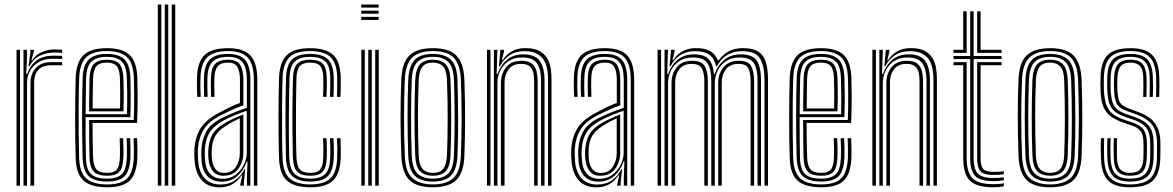

<svg xmlns="http://www.w3.org/2000/svg" viewBox="-20 -820 5180 848"><path d="M105.8 -527.8 114.2 -587V-600H129.8L130 -595.8L119 -554H122Q136.5 -577 164 -589.4Q191.5 -601.8 221.2 -601.8Q234 -601.8 254.5 -600.5V-586.8Q238.2 -588 222.2 -588Q184.5 -588 155.9 -573.9Q127.2 -559.8 110.2 -527.8ZM83.8 0V-600H99L99.2 -563L95.8 -493.2H99.8Q128.8 -574.2 215 -574.2Q225.8 -574.2 236.9 -573.9Q248 -573.5 254.5 -573.2V-559.5Q247.2 -560 235.5 -560.2Q223.8 -560.5 212.5 -560.5Q174 -560.5 148.9 -544.6Q123.8 -528.8 111.5 -504.5Q99.2 -480.2 99.2 -454.8V0ZM53 0V-600H68.5V0ZM114.8 0V-456Q114.8 -494.2 138.4 -519.9Q162 -545.5 206.2 -545.5H254.5V-531.8Q243.2 -531.8 230.6 -531.8Q218 -531.8 206.2 -531.8Q167 -531.8 148.9 -510.8Q130.8 -489.8 130.8 -457.2V0Z M453.2 7.2Q383.2 7.2 350 -21.5Q316.8 -50.2 314.2 -121.2Q313 -155.8 312.4 -201.2Q311.8 -246.8 311.8 -296.1Q311.8 -345.5 312.4 -392.5Q313 -439.5 314.2 -477.2Q317.2 -546.5 349.4 -576.9Q381.5 -607.2 452.2 -607.2Q519.2 -607.2 551.2 -578.5Q583.2 -549.8 586.5 -479.5Q587.5 -451.2 587.9 -396.2Q588.2 -341.2 585.5 -277.2H388.8Q388.8 -195 391 -126.5Q392.2 -88 405.8 -72.2Q419.2 -56.5 453.2 -56.5Q483.5 -56.5 495.8 -71Q508 -85.5 509.5 -125Q511 -158 508.5 -209.5H524Q526.2 -157.5 525 -124.2Q523 -78.8 507.1 -61.2Q491.2 -43.8 453.2 -43.8Q411.8 -43.8 394.2 -62Q376.8 -80.2 375.2 -125Q374.2 -156 373.9 -203Q373.5 -250 373.5 -290H570.8Q572.8 -348.5 572.5 -400Q572.2 -451.5 571 -479.2Q568.2 -544.2 539 -569.4Q509.8 -594.5 452.2 -594.5Q388.2 -594.5 360.2 -566.5Q332.2 -538.5 329.8 -476.5Q328 -425.2 327.5 -360.5Q327 -295.8 327.5 -232.5Q328 -169.2 329.5 -122.5Q331.8 -58.2 360.9 -31.9Q390 -5.5 453.2 -5.5Q514.8 -5.5 541.4 -31.9Q568 -58.2 571 -122Q571.8 -138.8 571.5 -162Q571.2 -185.2 570 -209.5H585.5Q586.5 -187.8 586.9 -164Q587.2 -140.2 586.5 -121.2Q583.2 -51.5 552.8 -22.1Q522.2 7.2 453.2 7.2ZM453.2 -18.2Q397 -18.2 372 -41.8Q347 -65.2 344.8 -123Q343.8 -160 343.1 -206.4Q342.5 -252.8 342.5 -301.8Q342.5 -350.8 343.1 -395.9Q343.8 -441 345 -475.2Q347.2 -534.2 372.8 -558Q398.2 -581.8 452.2 -581.8Q502.8 -581.8 527.9 -559.4Q553 -537 555.8 -478.5Q556.8 -455.5 557.1 -408.4Q557.5 -361.2 555.8 -302.8H358Q358 -251.2 358.2 -211Q358.5 -170.8 359.5 -124.2Q360.2 -73.8 381 -52.4Q401.8 -31 453.2 -31Q498 -31 517.9 -50.9Q537.8 -70.8 540.2 -123Q541.8 -157.8 539.2 -209.5H554.8Q557.2 -158 555.8 -122.5Q553 -64.8 530 -41.5Q507 -18.2 453.2 -18.2ZM358.2 -315.5H540.8Q542.2 -366.5 541.8 -411.2Q541.2 -456 540.2 -478Q538 -529.8 516.8 -549.4Q495.5 -569 452.2 -569Q406 -569 384.1 -548.1Q362.2 -527.2 360.2 -474.5Q359.5 -448 358.9 -403.9Q358.2 -359.8 358.2 -315.5ZM373.5 -328.2Q373.8 -359.8 374.1 -398.2Q374.5 -436.8 375.5 -473.8Q377.2 -519.5 395 -537.9Q412.8 -556.2 452.2 -556.2Q490 -556.2 506.5 -538.4Q523 -520.5 525 -477Q525.8 -459 526.2 -419Q526.8 -379 525.2 -328.2ZM389 -341H510Q511.2 -385.2 510.8 -422.9Q510.2 -460.5 509.5 -476.5Q508 -514.2 494.9 -528.9Q481.8 -543.5 452.2 -543.5Q420 -543.5 406.1 -527.9Q392.2 -512.2 391 -473Q390.2 -443.8 389.8 -411.2Q389.2 -378.8 389 -341Z M738.5 0V-800H754V0ZM677 0V-800H692.5V0ZM707.8 0V-800H723.2V0Z M1101.2 0V-466Q1101.2 -534.8 1074.9 -564.6Q1048.5 -594.5 987.5 -594.5Q924.5 -594.5 896.1 -567.8Q867.8 -541 865.5 -479.5Q864.8 -459.5 865 -436.8Q865.2 -414 866.5 -392.2H851.2Q850 -415 849.8 -436.9Q849.5 -458.8 850.2 -480Q852.5 -548.2 884.5 -577.8Q916.5 -607.2 987.5 -607.2Q1056.8 -607.2 1086.6 -574.4Q1116.5 -541.5 1116.5 -466V0ZM1070.8 0V-37.2L1073.2 -107H1070Q1056.8 -68.8 1029 -43.2Q1001.2 -17.8 957.5 -17.8Q919.2 -17.8 896.2 -42Q873.2 -66.2 870.2 -112.8Q869.5 -126 869.1 -136.8Q868.8 -147.5 869.2 -157.8Q872 -205.2 891.5 -239.8Q911 -274.2 961.5 -299.5Q989 -313.2 1018.8 -325.1Q1048.5 -337 1070.5 -343.8V-466Q1070.5 -521 1051.4 -545Q1032.2 -569 987.5 -569Q940.5 -569 919.2 -547.9Q898 -526.8 896.2 -478.2Q895.5 -458.8 895.8 -436.1Q896 -413.5 897 -392.2H881.8Q880.8 -414.2 880.5 -437.1Q880.2 -460 881 -478.8Q882.8 -534 907.6 -557.9Q932.5 -581.8 987.5 -581.8Q1040.2 -581.8 1063 -554.9Q1085.8 -528 1085.8 -466V0ZM949.2 7.5Q899.8 7.5 871.6 -23.4Q843.5 -54.2 839.5 -110.5Q837.5 -139.2 838.5 -160.5Q841.8 -214.5 866.1 -253.6Q890.5 -292.8 950.2 -323.2Q976 -337 995.6 -346.8Q1015.2 -356.5 1039.8 -365.2V-466Q1039.8 -503.5 1029 -523.5Q1018.2 -543.5 987.5 -543.5Q955.2 -543.5 941.6 -527.4Q928 -511.2 927 -476.8Q926.5 -462 926.5 -440.8Q926.5 -419.5 927.5 -392.2H912.2Q911.2 -421.2 911.1 -441.4Q911 -461.5 911.8 -478Q913 -520.5 931 -538.4Q949 -556.2 987.5 -556.2Q1026.2 -556.2 1040.6 -533.5Q1055 -510.8 1055 -466V-354.8Q1027 -345.2 1002.8 -334.1Q978.5 -323 955.5 -311.2Q900.5 -283.2 878.8 -246.5Q857 -209.8 854 -159.2Q853.5 -147.5 853.8 -136.2Q854 -125 855 -111.8Q858.5 -60 884 -32.5Q909.5 -5 953.5 -5Q992 -5 1018.5 -24Q1045 -43 1059.5 -72.5H1063L1056.8 -13.2V0H1041.2V-4.5L1050.2 -46H1047.5Q1030.2 -20.5 1006.5 -6.5Q982.8 7.5 949.2 7.5ZM962.5 -30.2Q996 -30.2 1020 -48Q1044 -65.8 1057 -92.4Q1070 -119 1070 -145.5V-330.8Q1047 -323.5 1019.5 -312.1Q992 -300.8 967.2 -287.8Q926 -265.8 906.4 -235.2Q886.8 -204.8 884.5 -155Q883.8 -144 884.4 -134.2Q885 -124.5 885.8 -114.2Q888.2 -72.5 908.6 -51.4Q929 -30.2 962.5 -30.2ZM965.8 -43.8Q936.5 -43.8 920.4 -63.8Q904.2 -83.8 901 -115.2Q899 -137.5 899.8 -154Q902 -199.2 918.9 -227.2Q935.8 -255.2 972.5 -276Q989.8 -286 1011.8 -296.2Q1033.8 -306.5 1054.8 -314.5V-144Q1054.8 -106.2 1033 -75Q1011.2 -43.8 965.8 -43.8ZM967.8 -56.2Q1004.5 -56.2 1021.9 -83.1Q1039.2 -110 1039.2 -143V-297.2Q1022.5 -290 1007.4 -281.9Q992.2 -273.8 977.8 -264.2Q945.5 -244 930.9 -219.6Q916.2 -195.2 915.2 -154Q914.5 -135.5 916.2 -116.8Q918.5 -91.2 931.2 -73.8Q944 -56.2 967.8 -56.2Z M1350.2 7.2Q1281.5 7.2 1248.2 -21.4Q1215 -50 1212.5 -121.2Q1211.2 -155.8 1210.6 -201.2Q1210 -246.8 1210 -296.1Q1210 -345.5 1210.6 -392.5Q1211.2 -439.5 1212.5 -477.2Q1215.5 -546.8 1247.2 -577Q1279 -607.2 1349.5 -607.2Q1418 -607.2 1450.4 -578.4Q1482.8 -549.5 1484.8 -480Q1485 -462 1484.9 -438.1Q1484.8 -414.2 1483.8 -392.2H1468.2Q1469.2 -412.5 1469.5 -436Q1469.8 -459.5 1469.2 -479.5Q1467.5 -541.2 1439.9 -567.9Q1412.2 -594.5 1349.5 -594.5Q1285.8 -594.5 1258.1 -566.8Q1230.5 -539 1228 -476.5Q1226.2 -425.2 1225.8 -360.6Q1225.2 -296 1225.8 -232.8Q1226.2 -169.5 1227.8 -122.5Q1230 -59.2 1259.1 -32.4Q1288.2 -5.5 1350.2 -5.5Q1412 -5.5 1439.4 -32.2Q1466.8 -59 1469.2 -121.8Q1470 -140.8 1469.9 -160.9Q1469.8 -181 1468.2 -209.5H1483.8Q1484.8 -186.5 1485.1 -166Q1485.5 -145.5 1484.8 -121.2Q1481.8 -52.5 1451 -22.6Q1420.2 7.2 1350.2 7.2ZM1350.2 -18.2Q1295.5 -18.2 1270.2 -43Q1245 -67.8 1243 -123Q1242 -160 1241.5 -206.5Q1241 -253 1240.9 -302Q1240.8 -351 1241.4 -396.1Q1242 -441.2 1243.2 -475.5Q1245.5 -535.5 1271.2 -558.6Q1297 -581.8 1349.5 -581.8Q1403.5 -581.8 1428 -558.5Q1452.5 -535.2 1454 -478.8Q1454.2 -461.2 1454.1 -438.9Q1454 -416.5 1453 -392.2H1437.5Q1438.8 -417.5 1438.8 -440.1Q1438.8 -462.8 1438.5 -478.5Q1437.5 -529.5 1416.1 -549.2Q1394.8 -569 1349.5 -569Q1304.8 -569 1282.6 -548.9Q1260.5 -528.8 1258.5 -474.5Q1257.5 -447 1256.9 -404.5Q1256.2 -362 1255.9 -312.8Q1255.5 -263.5 1255.9 -214.9Q1256.2 -166.2 1257.5 -126.2Q1259.5 -72.8 1281.4 -51.9Q1303.2 -31 1350.2 -31Q1395.5 -31 1416 -51.2Q1436.5 -71.5 1438.5 -122.5Q1439.2 -140.2 1439.1 -160.2Q1439 -180.2 1437.5 -209.5H1453Q1454.5 -178.8 1454.5 -159.6Q1454.5 -140.5 1454 -122.2Q1451.2 -65.8 1427.9 -42Q1404.5 -18.2 1350.2 -18.2ZM1350.2 -43.8Q1310.8 -43.8 1292.9 -61.8Q1275 -79.8 1273.5 -126.8Q1272.2 -173.8 1271.8 -236.1Q1271.2 -298.5 1271.9 -361.5Q1272.5 -424.5 1273.8 -473.8Q1275.5 -521 1293.5 -538.6Q1311.5 -556.2 1349.5 -556.2Q1388.5 -556.2 1405.5 -538.6Q1422.5 -521 1423.2 -477.2Q1423.5 -460.8 1423.5 -439.8Q1423.5 -418.8 1422.2 -392.2H1406.8Q1408 -419 1408 -440.1Q1408 -461.2 1407.8 -476.8Q1407.2 -513 1394.6 -528.2Q1382 -543.5 1349.5 -543.5Q1317.8 -543.5 1304.1 -528.2Q1290.5 -513 1289.2 -473Q1288 -428.8 1287.4 -368.2Q1286.8 -307.8 1287.1 -244.1Q1287.5 -180.5 1289.2 -126.5Q1290.5 -88 1303.9 -72.2Q1317.2 -56.5 1350.2 -56.5Q1382.2 -56.5 1394.5 -71.9Q1406.8 -87.2 1407.8 -124.5Q1408.2 -143 1408.2 -161.2Q1408.2 -179.5 1406.8 -209.5H1422.2Q1423.5 -181 1423.6 -160.5Q1423.8 -140 1423.2 -124Q1421.5 -79.8 1405.2 -61.8Q1389 -43.8 1350.2 -43.8Z M1575.5 -786.5V-800H1652.5V-786.5ZM1575.5 -759.2V-772.8H1652.5V-759.2ZM1575.5 -732V-745.5H1652.5V-732ZM1637.2 0V-600H1652.8V0ZM1575.8 0V-600H1591.2V0ZM1606.5 0V-600H1622V0Z M1892 7.2Q1820.2 7.2 1787.9 -25.2Q1755.5 -57.8 1752.5 -131.2Q1749.2 -221.8 1749.1 -302.8Q1749 -383.8 1752.5 -469.8Q1755.8 -545.2 1789.4 -576.2Q1823 -607.2 1892 -607.2Q1964 -607.2 1995.9 -574.5Q2027.8 -541.8 2031 -468.8Q2034.2 -377.8 2034.2 -296.8Q2034.2 -215.8 2031 -130.5Q2027.8 -54.8 1994.1 -23.8Q1960.5 7.2 1892 7.2ZM1892 -5.5Q1951.8 -5.5 1982.1 -33.2Q2012.5 -61 2015.5 -130.8Q2018.8 -215.8 2018.9 -295.2Q2019 -374.8 2015.5 -468Q2013 -533.2 1985.1 -563.9Q1957.2 -594.5 1892 -594.5Q1829 -594.5 1799.8 -565.1Q1770.5 -535.8 1767.8 -467Q1764.8 -390.8 1764.5 -308.1Q1764.2 -225.5 1768 -130.8Q1770.8 -60.2 1801.8 -32.9Q1832.8 -5.5 1892 -5.5ZM1892 -18.2Q1837 -18.2 1811.2 -44.6Q1785.5 -71 1783 -133.8Q1780.2 -211.5 1780 -297.1Q1779.8 -382.8 1783 -466.5Q1785.8 -529.2 1811.5 -555.5Q1837.2 -581.8 1892 -581.8Q1944 -581.8 1970.9 -556.8Q1997.8 -531.8 2000.2 -468.8Q2003.2 -380.8 2003.5 -299.1Q2003.8 -217.5 2000.5 -133.8Q1997.8 -70.5 1971.9 -44.4Q1946 -18.2 1892 -18.2ZM1892 -31Q1938 -31 1960.4 -54.1Q1982.8 -77.2 1985 -134.2Q1987.8 -205.8 1988 -290Q1988.2 -374.2 1985 -465.8Q1982.8 -523.2 1960 -546.1Q1937.2 -569 1892 -569Q1845.8 -569 1823.2 -545.8Q1800.8 -522.5 1798.5 -466Q1795.8 -393.8 1795.4 -309.8Q1795 -225.8 1798.5 -133.8Q1800.8 -76 1824 -53.5Q1847.2 -31 1892 -31ZM1892 -43.8Q1855 -43.8 1835.4 -63.5Q1815.8 -83.2 1813.8 -134.5Q1807.8 -300 1813.8 -465Q1815.8 -514.2 1834.2 -535.2Q1852.8 -556.2 1892 -556.2Q1928.8 -556.2 1948.2 -536.5Q1967.8 -516.8 1969.8 -465.5Q1972.8 -381.5 1972.8 -297.8Q1972.8 -214 1969.8 -134.8Q1967.8 -85 1949 -64.4Q1930.2 -43.8 1892 -43.8ZM1892 -56.5Q1923.8 -56.5 1938.2 -75.1Q1952.8 -93.8 1954.2 -135.5Q1957 -210.2 1957.2 -291.4Q1957.5 -372.5 1954.2 -465Q1952.8 -508.5 1937.2 -526Q1921.8 -543.5 1892 -543.5Q1859.8 -543.5 1845.2 -524.8Q1830.8 -506 1829.2 -464.2Q1826 -382.2 1826 -304.1Q1826 -226 1829.2 -134.8Q1830.8 -91 1846.5 -73.8Q1862.2 -56.5 1892 -56.5Z M2400.5 0V-466.8Q2400.5 -486.2 2397.6 -508.2Q2394.8 -530.2 2384.8 -549.8Q2374.8 -569.2 2353.5 -581.6Q2332.2 -594 2295.5 -594Q2258 -594 2231.5 -576.9Q2205 -559.8 2188 -527.8H2183.5L2190.2 -600H2205.8L2206 -593.5L2196.8 -554H2199.8Q2216.2 -579.5 2241 -593.5Q2265.8 -607.5 2299.8 -607.5Q2342.5 -607.5 2366.2 -592.8Q2390 -578 2400.5 -555.6Q2411 -533.2 2413.4 -509.9Q2415.8 -486.5 2415.8 -469.2V0ZM2130.8 0V-600H2146.2V0ZM2161.5 0V-600H2176.8L2173.5 -493.2H2177.5Q2191.2 -532.8 2219.9 -556.5Q2248.5 -580.2 2291.5 -580Q2343.5 -579.8 2364.2 -550.5Q2385 -521.2 2385 -465.8V0H2369.8V-464Q2369.8 -511.5 2352.5 -538.9Q2335.2 -566.2 2286.2 -566.2Q2249.5 -566.2 2225.2 -549.4Q2201 -532.5 2189 -506.9Q2177 -481.2 2177 -454.8V0ZM2192.5 0V-456Q2192.5 -493.5 2215 -522.5Q2237.5 -551.5 2283 -551.5Q2316.2 -551.5 2331.2 -537.4Q2346.2 -523.2 2350.4 -502.5Q2354.5 -481.8 2354.5 -461.5V0H2339V-460.8Q2339 -477.5 2336.1 -495.4Q2333.2 -513.2 2321.1 -525.5Q2309 -537.8 2281 -537.8Q2244.2 -537.8 2226.4 -514Q2208.5 -490.2 2208.5 -457.2V0Z M2765.8 0V-466Q2765.8 -534.8 2739.4 -564.6Q2713 -594.5 2652 -594.5Q2589 -594.5 2560.6 -567.8Q2532.2 -541 2530 -479.5Q2529.2 -459.5 2529.5 -436.8Q2529.8 -414 2531 -392.2H2515.8Q2514.5 -415 2514.2 -436.9Q2514 -458.8 2514.8 -480Q2517 -548.2 2549 -577.8Q2581 -607.2 2652 -607.2Q2721.2 -607.2 2751.1 -574.4Q2781 -541.5 2781 -466V0ZM2735.2 0V-37.2L2737.8 -107H2734.5Q2721.2 -68.8 2693.5 -43.2Q2665.8 -17.8 2622 -17.8Q2583.8 -17.8 2560.8 -42Q2537.8 -66.2 2534.8 -112.8Q2534 -126 2533.6 -136.8Q2533.2 -147.5 2533.8 -157.8Q2536.5 -205.2 2556 -239.8Q2575.5 -274.2 2626 -299.5Q2653.5 -313.2 2683.2 -325.1Q2713 -337 2735 -343.8V-466Q2735 -521 2715.9 -545Q2696.8 -569 2652 -569Q2605 -569 2583.8 -547.9Q2562.5 -526.8 2560.8 -478.2Q2560 -458.8 2560.2 -436.1Q2560.5 -413.5 2561.5 -392.2H2546.2Q2545.2 -414.2 2545 -437.1Q2544.8 -460 2545.5 -478.8Q2547.2 -534 2572.1 -557.9Q2597 -581.8 2652 -581.8Q2704.8 -581.8 2727.5 -554.9Q2750.2 -528 2750.2 -466V0ZM2613.8 7.5Q2564.2 7.5 2536.1 -23.4Q2508 -54.2 2504 -110.5Q2502 -139.2 2503 -160.5Q2506.2 -214.5 2530.6 -253.6Q2555 -292.8 2614.8 -323.2Q2640.5 -337 2660.1 -346.8Q2679.8 -356.5 2704.2 -365.2V-466Q2704.2 -503.5 2693.5 -523.5Q2682.8 -543.5 2652 -543.5Q2619.8 -543.5 2606.1 -527.4Q2592.5 -511.2 2591.5 -476.8Q2591 -462 2591 -440.8Q2591 -419.5 2592 -392.2H2576.8Q2575.8 -421.2 2575.6 -441.4Q2575.5 -461.5 2576.2 -478Q2577.5 -520.5 2595.5 -538.4Q2613.5 -556.2 2652 -556.2Q2690.8 -556.2 2705.1 -533.5Q2719.5 -510.8 2719.5 -466V-354.8Q2691.5 -345.2 2667.2 -334.1Q2643 -323 2620 -311.2Q2565 -283.2 2543.2 -246.5Q2521.5 -209.8 2518.5 -159.2Q2518 -147.5 2518.2 -136.2Q2518.5 -125 2519.5 -111.8Q2523 -60 2548.5 -32.5Q2574 -5 2618 -5Q2656.5 -5 2683 -24Q2709.5 -43 2724 -72.5H2727.5L2721.2 -13.2V0H2705.8V-4.5L2714.8 -46H2712Q2694.8 -20.5 2671 -6.5Q2647.2 7.5 2613.8 7.5ZM2627 -30.2Q2660.5 -30.2 2684.5 -48Q2708.5 -65.8 2721.5 -92.4Q2734.5 -119 2734.5 -145.5V-330.8Q2711.5 -323.5 2684 -312.1Q2656.5 -300.8 2631.8 -287.8Q2590.5 -265.8 2570.9 -235.2Q2551.2 -204.8 2549 -155Q2548.2 -144 2548.9 -134.2Q2549.5 -124.5 2550.2 -114.2Q2552.8 -72.5 2573.1 -51.4Q2593.5 -30.2 2627 -30.2ZM2630.2 -43.8Q2601 -43.8 2584.9 -63.8Q2568.8 -83.8 2565.5 -115.2Q2563.5 -137.5 2564.2 -154Q2566.5 -199.2 2583.4 -227.2Q2600.2 -255.2 2637 -276Q2654.2 -286 2676.2 -296.2Q2698.2 -306.5 2719.2 -314.5V-144Q2719.2 -106.2 2697.5 -75Q2675.8 -43.8 2630.2 -43.8ZM2632.2 -56.2Q2669 -56.2 2686.4 -83.1Q2703.8 -110 2703.8 -143V-297.2Q2687 -290 2671.9 -281.9Q2656.8 -273.8 2642.2 -264.2Q2610 -244 2595.4 -219.6Q2580.8 -195.2 2579.8 -154Q2579 -135.5 2580.8 -116.8Q2583 -91.2 2595.8 -73.8Q2608.5 -56.2 2632.2 -56.2Z M3356.5 0V-466.8Q3356.5 -526.8 3337.6 -560.4Q3318.8 -594 3256.8 -594Q3219 -594 3190.8 -576.2Q3162.5 -558.5 3146.5 -527.8H3142.8Q3134.2 -563.2 3112.4 -578.6Q3090.5 -594 3049.2 -594Q3011.8 -594 2985.1 -576.9Q2958.5 -559.8 2941.5 -527.8H2937L2944.2 -600H2959.8V-593.2L2950 -554H2953.2Q2969.8 -579.5 2994.8 -593.5Q3019.8 -607.5 3053.8 -607.5Q3093.2 -607.5 3115.6 -595Q3138 -582.5 3150.5 -554H3154.8Q3192.2 -607.5 3261.2 -607.5Q3306.8 -607.5 3330.6 -591Q3354.5 -574.5 3363.2 -543.6Q3372 -512.8 3372 -469.2V0ZM2884.2 0V-600H2899.8V0ZM2915 0V-600H2930.2L2927 -493.2H2931Q2944.8 -532.8 2973.5 -556.4Q3002.2 -580 3045.2 -580Q3089.2 -579.8 3109.1 -559.5Q3129 -539.2 3133.2 -493.2H3136.5Q3150.2 -532.5 3179.6 -556.4Q3209 -580.2 3252 -580Q3306 -579.5 3323.6 -550.4Q3341.2 -521.2 3341.2 -465.8V0H3325.8V-464Q3325.8 -513.2 3310.5 -539.8Q3295.2 -566.2 3247 -566.2Q3210.2 -566.2 3185.8 -549.4Q3161.2 -532.5 3149.1 -506.9Q3137 -481.2 3137 -454.8V0H3121.5V-464Q3121.5 -513.2 3105.2 -539.8Q3089 -566.2 3040.2 -566.2Q3003.5 -566.2 2979.1 -549.4Q2954.8 -532.5 2942.6 -506.9Q2930.5 -481.2 2930.5 -454.8V0ZM2946 0V-456Q2946 -493.5 2968.6 -522.5Q2991.2 -551.5 3037 -551.5Q3079 -551.5 3092.6 -527.8Q3106.2 -504 3106.2 -461.5V0H3090.8V-460.8Q3090.8 -497.8 3079.8 -517.8Q3068.8 -537.8 3035 -537.8Q2998.2 -537.8 2980.1 -514Q2962 -490.2 2962 -457.2V0ZM3152.2 0V-456Q3152.2 -493.5 3175.1 -522.5Q3198 -551.5 3243.8 -551.5Q3285.5 -551.5 3298 -527.6Q3310.5 -503.8 3310.5 -461.5V0H3295.2V-460.8Q3295.2 -496.2 3285.8 -517Q3276.2 -537.8 3241.5 -537.8Q3204.8 -537.8 3186.2 -514Q3167.8 -490.2 3167.8 -457.2V0Z M3607 7.2Q3537 7.2 3503.8 -21.5Q3470.5 -50.2 3468 -121.2Q3466.8 -155.8 3466.1 -201.2Q3465.5 -246.8 3465.5 -296.1Q3465.5 -345.5 3466.1 -392.5Q3466.8 -439.5 3468 -477.2Q3471 -546.5 3503.1 -576.9Q3535.2 -607.2 3606 -607.2Q3673 -607.2 3705 -578.5Q3737 -549.8 3740.2 -479.5Q3741.2 -451.2 3741.6 -396.2Q3742 -341.2 3739.2 -277.2H3542.5Q3542.5 -195 3544.8 -126.5Q3546 -88 3559.5 -72.2Q3573 -56.5 3607 -56.5Q3637.2 -56.5 3649.5 -71Q3661.8 -85.5 3663.2 -125Q3664.8 -158 3662.2 -209.5H3677.8Q3680 -157.5 3678.8 -124.2Q3676.8 -78.8 3660.9 -61.2Q3645 -43.8 3607 -43.8Q3565.5 -43.8 3548 -62Q3530.5 -80.2 3529 -125Q3528 -156 3527.6 -203Q3527.2 -250 3527.2 -290H3724.5Q3726.5 -348.5 3726.2 -400Q3726 -451.5 3724.8 -479.2Q3722 -544.2 3692.8 -569.4Q3663.5 -594.5 3606 -594.5Q3542 -594.5 3514 -566.5Q3486 -538.5 3483.5 -476.5Q3481.8 -425.2 3481.2 -360.5Q3480.8 -295.8 3481.2 -232.5Q3481.8 -169.2 3483.2 -122.5Q3485.5 -58.2 3514.6 -31.9Q3543.8 -5.5 3607 -5.5Q3668.5 -5.5 3695.1 -31.9Q3721.8 -58.2 3724.8 -122Q3725.5 -138.8 3725.2 -162Q3725 -185.2 3723.8 -209.5H3739.2Q3740.2 -187.8 3740.6 -164Q3741 -140.2 3740.2 -121.2Q3737 -51.5 3706.5 -22.1Q3676 7.2 3607 7.2ZM3607 -18.2Q3550.8 -18.2 3525.8 -41.8Q3500.8 -65.2 3498.5 -123Q3497.5 -160 3496.9 -206.4Q3496.2 -252.8 3496.2 -301.8Q3496.2 -350.8 3496.9 -395.9Q3497.5 -441 3498.8 -475.2Q3501 -534.2 3526.5 -558Q3552 -581.8 3606 -581.8Q3656.5 -581.8 3681.6 -559.4Q3706.8 -537 3709.5 -478.5Q3710.5 -455.5 3710.9 -408.4Q3711.2 -361.2 3709.5 -302.8H3511.8Q3511.8 -251.2 3512 -211Q3512.2 -170.8 3513.2 -124.2Q3514 -73.8 3534.8 -52.4Q3555.5 -31 3607 -31Q3651.8 -31 3671.6 -50.9Q3691.5 -70.8 3694 -123Q3695.5 -157.8 3693 -209.5H3708.5Q3711 -158 3709.5 -122.5Q3706.8 -64.8 3683.8 -41.5Q3660.8 -18.2 3607 -18.2ZM3512 -315.5H3694.5Q3696 -366.5 3695.5 -411.2Q3695 -456 3694 -478Q3691.8 -529.8 3670.5 -549.4Q3649.2 -569 3606 -569Q3559.8 -569 3537.9 -548.1Q3516 -527.2 3514 -474.5Q3513.2 -448 3512.6 -403.9Q3512 -359.8 3512 -315.5ZM3527.2 -328.2Q3527.5 -359.8 3527.9 -398.2Q3528.2 -436.8 3529.2 -473.8Q3531 -519.5 3548.8 -537.9Q3566.5 -556.2 3606 -556.2Q3643.8 -556.2 3660.2 -538.4Q3676.8 -520.5 3678.8 -477Q3679.5 -459 3680 -419Q3680.5 -379 3679 -328.2ZM3542.8 -341H3663.8Q3665 -385.2 3664.5 -422.9Q3664 -460.5 3663.2 -476.5Q3661.8 -514.2 3648.6 -528.9Q3635.5 -543.5 3606 -543.5Q3573.8 -543.5 3559.9 -527.9Q3546 -512.2 3544.8 -473Q3544 -443.8 3543.5 -411.2Q3543 -378.8 3542.8 -341Z M4102.8 0V-466.8Q4102.8 -486.2 4099.9 -508.2Q4097 -530.2 4087 -549.8Q4077 -569.2 4055.8 -581.6Q4034.5 -594 3997.8 -594Q3960.2 -594 3933.8 -576.9Q3907.2 -559.8 3890.2 -527.8H3885.8L3892.5 -600H3908L3908.2 -593.5L3899 -554H3902Q3918.5 -579.5 3943.2 -593.5Q3968 -607.5 4002 -607.5Q4044.8 -607.5 4068.5 -592.8Q4092.2 -578 4102.8 -555.6Q4113.2 -533.2 4115.6 -509.9Q4118 -486.5 4118 -469.2V0ZM3833 0V-600H3848.5V0ZM3863.8 0V-600H3879L3875.8 -493.2H3879.8Q3893.5 -532.8 3922.1 -556.5Q3950.8 -580.2 3993.8 -580Q4045.8 -579.8 4066.5 -550.5Q4087.2 -521.2 4087.2 -465.8V0H4072V-464Q4072 -511.5 4054.8 -538.9Q4037.5 -566.2 3988.5 -566.2Q3951.8 -566.2 3927.5 -549.4Q3903.2 -532.5 3891.2 -506.9Q3879.2 -481.2 3879.2 -454.8V0ZM3894.8 0V-456Q3894.8 -493.5 3917.2 -522.5Q3939.8 -551.5 3985.2 -551.5Q4018.5 -551.5 4033.5 -537.4Q4048.5 -523.2 4052.6 -502.5Q4056.8 -481.8 4056.8 -461.5V0H4041.2V-460.8Q4041.2 -477.5 4038.4 -495.4Q4035.5 -513.2 4023.4 -525.5Q4011.2 -537.8 3983.2 -537.8Q3946.5 -537.8 3928.6 -514Q3910.8 -490.2 3910.8 -457.2V0Z M4368.2 -20Q4306 -20 4285.5 -44.6Q4265 -69.2 4265 -121.2V-559.2H4191.2V-572.8H4265V-770H4280.2V-572.8H4403.5V-559.2H4280.2V-121.2Q4280.2 -74.5 4298 -54.1Q4315.8 -33.8 4368.2 -33.8Q4390.5 -33.8 4413.5 -36.8V-23.8Q4394.8 -20 4368.2 -20ZM4191.2 -586.5V-600H4234.2V-770H4249.5V-586.5ZM4295.8 -586.5V-770H4311V-600H4403.5V-586.5ZM4368.2 7.2Q4292.5 7.2 4263.4 -22.6Q4234.2 -52.5 4234.2 -121.2V-532H4191.2V-545.5H4249.5V-121.2Q4249.5 -61.2 4274.1 -33.9Q4298.8 -6.5 4368.2 -6.5Q4380.2 -6.5 4392 -7.4Q4403.8 -8.2 4413.5 -10.8V2.5Q4395.5 7.2 4368.2 7.2ZM4368.2 -47.2Q4324.2 -47.2 4310 -64.1Q4295.8 -81 4295.8 -121.2V-545.5H4403.5V-532H4311V-121.2Q4311 -87.8 4321.8 -74.4Q4332.5 -61 4368.2 -61Q4399.2 -61 4413.5 -63.5V-50.5Q4395 -47.2 4368.2 -47.2Z M4618 7.2Q4546.2 7.2 4513.9 -25.2Q4481.5 -57.8 4478.5 -131.2Q4475.2 -221.8 4475.1 -302.8Q4475 -383.8 4478.5 -469.8Q4481.8 -545.2 4515.4 -576.2Q4549 -607.2 4618 -607.2Q4690 -607.2 4721.9 -574.5Q4753.8 -541.8 4757 -468.8Q4760.2 -377.8 4760.2 -296.8Q4760.2 -215.8 4757 -130.5Q4753.8 -54.8 4720.1 -23.8Q4686.5 7.2 4618 7.2ZM4618 -5.5Q4677.8 -5.5 4708.1 -33.2Q4738.5 -61 4741.5 -130.8Q4744.8 -215.8 4744.9 -295.2Q4745 -374.8 4741.5 -468Q4739 -533.2 4711.1 -563.9Q4683.2 -594.5 4618 -594.5Q4555 -594.5 4525.8 -565.1Q4496.5 -535.8 4493.8 -467Q4490.8 -390.8 4490.5 -308.1Q4490.2 -225.5 4494 -130.8Q4496.8 -60.2 4527.8 -32.9Q4558.8 -5.5 4618 -5.5ZM4618 -18.2Q4563 -18.2 4537.2 -44.6Q4511.5 -71 4509 -133.8Q4506.2 -211.5 4506 -297.1Q4505.8 -382.8 4509 -466.5Q4511.8 -529.2 4537.5 -555.5Q4563.2 -581.8 4618 -581.8Q4670 -581.8 4696.9 -556.8Q4723.8 -531.8 4726.2 -468.8Q4729.2 -380.8 4729.5 -299.1Q4729.8 -217.5 4726.5 -133.8Q4723.8 -70.5 4697.9 -44.4Q4672 -18.2 4618 -18.2ZM4618 -31Q4664 -31 4686.4 -54.1Q4708.8 -77.2 4711 -134.2Q4713.8 -205.8 4714 -290Q4714.2 -374.2 4711 -465.8Q4708.8 -523.2 4686 -546.1Q4663.2 -569 4618 -569Q4571.8 -569 4549.2 -545.8Q4526.8 -522.5 4524.5 -466Q4521.8 -393.8 4521.4 -309.8Q4521 -225.8 4524.5 -133.8Q4526.8 -76 4550 -53.5Q4573.2 -31 4618 -31ZM4618 -43.8Q4581 -43.8 4561.4 -63.5Q4541.8 -83.2 4539.8 -134.5Q4533.8 -300 4539.8 -465Q4541.8 -514.2 4560.2 -535.2Q4578.8 -556.2 4618 -556.2Q4654.8 -556.2 4674.2 -536.5Q4693.8 -516.8 4695.8 -465.5Q4698.8 -381.5 4698.8 -297.8Q4698.8 -214 4695.8 -134.8Q4693.8 -85 4675 -64.4Q4656.2 -43.8 4618 -43.8ZM4618 -56.5Q4649.8 -56.5 4664.2 -75.1Q4678.8 -93.8 4680.2 -135.5Q4683 -210.2 4683.2 -291.4Q4683.5 -372.5 4680.2 -465Q4678.8 -508.5 4663.2 -526Q4647.8 -543.5 4618 -543.5Q4585.8 -543.5 4571.2 -524.8Q4556.8 -506 4555.2 -464.2Q4552 -382.2 4552 -304.1Q4552 -226 4555.2 -134.8Q4556.8 -91 4572.5 -73.8Q4588.2 -56.5 4618 -56.5Z M4970 -43.8Q4934.5 -43.8 4917.4 -61.9Q4900.2 -80 4899 -124Q4898.8 -141.8 4898.5 -164Q4898.2 -186.2 4899.5 -209.5H4913.5Q4912.8 -190 4912.8 -167.6Q4912.8 -145.2 4913.2 -125Q4914.2 -88.2 4927.6 -72.4Q4941 -56.5 4970 -56.5Q5002.8 -56.5 5015.6 -72.4Q5028.5 -88.2 5030 -120.2Q5030.8 -137.8 5030.6 -152.1Q5030.5 -166.5 5030.5 -184.8Q5030.5 -223 5018.5 -239.5Q5006.5 -256 4983.5 -264L4943 -278Q4910.5 -288.8 4888 -304.5Q4865.5 -320.2 4853.5 -348.1Q4841.5 -376 4840.8 -423.8Q4840 -441.5 4840.2 -454.1Q4840.5 -466.8 4840.8 -476.8Q4841.5 -545.8 4871.8 -576.5Q4902 -607.2 4973 -607.2Q5038.8 -607.2 5068.2 -577.8Q5097.8 -548.2 5100.2 -480Q5100.8 -461.8 5100.8 -438Q5100.8 -414.2 5099.8 -392H5085.8Q5086.8 -412.5 5086.8 -436.1Q5086.8 -459.8 5086.2 -479.2Q5084 -541 5057.6 -567.8Q5031.2 -594.5 4973 -594.5Q4910 -594.5 4883.2 -566.6Q4856.5 -538.8 4855.5 -476.8Q4855.2 -462 4855.1 -451.1Q4855 -440.2 4855.5 -423.8Q4857.2 -380.5 4866.9 -355.4Q4876.5 -330.2 4896.1 -315.8Q4915.8 -301.2 4947.5 -290.5L4987.2 -276.8Q5020.5 -265.2 5033 -244.5Q5045.5 -223.8 5045.5 -184.8Q5045.5 -169.2 5045.6 -153.9Q5045.8 -138.5 5044.8 -120.2Q5043.5 -80.8 5026.9 -62.2Q5010.2 -43.8 4970 -43.8ZM4970 -18.2Q4917.2 -18.2 4894.9 -43.2Q4872.5 -68.2 4870.8 -122.5Q4870.2 -142.8 4870 -163.8Q4869.8 -184.8 4871 -209.5H4885.5Q4884 -184.2 4884.2 -161.9Q4884.5 -139.5 4885 -123.2Q4886.5 -74 4906.2 -52.5Q4926 -31 4970 -31Q5019.2 -31 5038.8 -53Q5058.2 -75 5059.8 -120Q5060.5 -138 5060.4 -152.2Q5060.2 -166.5 5060.2 -184.8Q5060.2 -232 5043.4 -254.5Q5026.5 -277 4991.2 -289.5L4952 -303Q4923 -313 4905.6 -326.1Q4888.2 -339.2 4880.1 -362Q4872 -384.8 4870.5 -423.8Q4869.8 -440.5 4870 -451.5Q4870.2 -462.5 4870.5 -476.8Q4871.2 -531.8 4894.4 -556.8Q4917.5 -581.8 4973 -581.8Q5024.5 -581.8 5047.2 -557.9Q5070 -534 5071.8 -478.8Q5072.5 -461 5072.6 -440Q5072.8 -419 5071.5 -392H5057.2Q5058.5 -420 5058.4 -441Q5058.2 -462 5057.8 -478.8Q5056.2 -528 5036 -548.5Q5015.8 -569 4973 -569Q4926.2 -569 4906.2 -547.1Q4886.2 -525.2 4885.5 -476.8Q4885.2 -461.8 4885 -451.1Q4884.8 -440.5 4885.5 -423.8Q4887 -386.5 4894.4 -366.1Q4901.8 -345.8 4916.8 -335Q4931.8 -324.2 4956.2 -315.5L4995 -302Q5036 -287.5 5055.6 -262.2Q5075.2 -237 5075.2 -184.8Q5075.2 -166.5 5075.4 -151.9Q5075.5 -137.2 5074.8 -119.8Q5073 -67.2 5049.8 -42.8Q5026.5 -18.2 4970 -18.2ZM4970 7.2Q4904.2 7.2 4874.5 -22.5Q4844.8 -52.2 4842.5 -121.2Q4841.8 -142.8 4841.6 -165.6Q4841.5 -188.5 4842.8 -209.5H4857Q4855.8 -189.8 4855.9 -165.8Q4856 -141.8 4856.5 -122Q4858.5 -59.8 4885 -32.6Q4911.5 -5.5 4970 -5.5Q5033.8 -5.5 5060.9 -32.6Q5088 -59.8 5089.8 -119.5Q5090.2 -137.2 5090.2 -151.9Q5090.2 -166.5 5090.2 -184.8Q5090.2 -241.8 5067.5 -270Q5044.8 -298.2 4998.8 -314.8L4960.8 -328.2Q4938.2 -336.5 4925.6 -346.1Q4913 -355.8 4907.5 -373.5Q4902 -391.2 4900.5 -424Q4899 -448.8 4900.5 -476.5Q4902.5 -519.2 4918.8 -537.8Q4935 -556.2 4973 -556.2Q5008.5 -556.2 5025.4 -538.5Q5042.2 -520.8 5043.8 -477.2Q5044 -463.8 5044.1 -441.1Q5044.2 -418.5 5043.2 -392H5029Q5030.2 -417.5 5030.1 -438.8Q5030 -460 5029.5 -476.8Q5028.5 -513 5015 -528.2Q5001.5 -543.5 4973 -543.5Q4942.8 -543.5 4929.8 -527.9Q4916.8 -512.2 4915.2 -476.5Q4914.8 -462.2 4914.6 -451.1Q4914.5 -440 4915.2 -424Q4917.2 -379.2 4928.1 -364.9Q4939 -350.5 4965.2 -341L5002.5 -327.2Q5033.5 -316 5056.5 -299.9Q5079.5 -283.8 5092.4 -256.6Q5105.2 -229.5 5105.2 -184.8Q5105.2 -166.2 5105.2 -151.9Q5105.2 -137.5 5104.5 -119.5Q5102.8 -54.2 5073 -23.5Q5043.2 7.2 4970 7.2Z"/></svg>

Font: Big Shoulders Inline Display Medium
Style: Regular
Weight: 500
Designer: Patric King
Foundry: XO Type Co
Version: Version 1.000